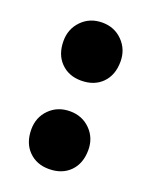

<svg xmlns="http://www.w3.org/2000/svg" viewBox="-107 -556 518 655"><g transform="rotate(20 151.5 -229.0)"><path d="M48 -391Q48 -435 77.5 -465Q107 -495 152 -495Q196 -495 225.5 -465Q255 -435 255 -391Q255 -342 226.5 -313Q198 -284 150 -284Q105 -284 76.5 -313Q48 -342 48 -391ZM48 -70Q48 -114 77.5 -143.5Q107 -173 152 -173Q196 -173 225.5 -143.5Q255 -114 255 -70Q255 -21 226.5 8Q198 37 150 37Q105 37 76.5 8Q48 -21 48 -70Z"/></g></svg>

Font: Lalezar
Style: Bold
Weight: 700
Designer: Borna Izadpanah
Foundry: Borna Izadpanah
Version: Version 1.003;January 24, 2021;FontCreator 13.0.0.2683 64-bi